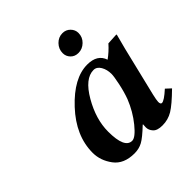

<svg xmlns="http://www.w3.org/2000/svg" viewBox="-173 -762 904 904"><g transform="rotate(-45 278.5 -310.5)"><path d="M373 -194.8Q386.2 -231 395 -273.4Q403.8 -315.9 403.8 -331.1Q403.8 -360.8 390.9 -382.8Q377.9 -404.8 356.9 -404.8Q299.8 -404.8 250 -318.8Q200.2 -232.9 200.2 -150.9Q200.2 -40 250 -40Q272 -40 310.5 -87.4Q349.1 -134.8 373 -194.8ZM339.8 -39.1Q339.8 -52.2 340.8 -58.1L338.9 -59.1Q293.9 -16.1 270 -3.2Q246.1 9.8 215.8 9.8Q145 9.8 111.6 -35.2Q78.1 -80.1 78.1 -131.8Q78.1 -244.6 171.1 -344.2Q264.2 -443.8 354 -443.8Q420.9 -443.8 438 -392.1Q467.8 -413.1 495.1 -443.8L549.8 -446.8Q551.8 -446.8 551.8 -443.8Q529.3 -359.9 520.5 -320.8L473.1 -125Q466.3 -96.2 465.8 -83Q465.8 -66.9 475.1 -66.9Q490.2 -66.9 532.2 -105L557.1 -82Q502 -27.8 470.9 -9Q439.9 9.8 401.9 9.8Q367.7 9.8 353.8 -5.6Q339.8 -21 339.8 -39.1ZM310.1 -563Q310.1 -590.8 329.6 -610.8Q349.1 -630.9 376 -630.9Q398.9 -630.9 414.6 -615Q430.2 -599.1 430.2 -578.1Q430.2 -550.3 410.2 -530.8Q390.1 -511.2 363.8 -511.2Q339.8 -511.2 325 -526.6Q310.1 -542 310.1 -563Z"/></g></svg>

Font: Linux Libertine O
Style: Semibold Italic
Weight: 600
Italic angle: -11.5°
Designer: Philipp H. Poll
Foundry: Philipp H. Poll
Version: Version 5.1.2